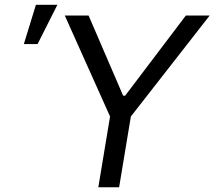

<svg xmlns="http://www.w3.org/2000/svg" viewBox="-20 -793 908 813"><path d="M254.3 -727.3 446 -299.7 396.3 0H484.4L534.1 -299.7L867.9 -727.3H767L509.9 -387.8H501.4L355.1 -727.3ZM81 -606.5H139.2L223 -772.7H132.1Z"/></svg>

Font: Magic Ui Pro
Style: Italic
Weight: 400
Italic angle: -9.39999°
Designer: Stefan Endress, Andreas Faust
Version: Version 1.000;FEAKit 1.0